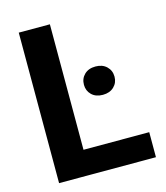

<svg xmlns="http://www.w3.org/2000/svg" viewBox="-107 -794 757 876"><g transform="rotate(-15 271.0 -355.5)"><path d="M521 -118.2V0H164.1V-118.2ZM210.5 -710.9V0H63.5V-710.9ZM289.1 -403.8Q289.1 -433.1 308.6 -452.1Q328.1 -471.2 361.3 -471.2Q394 -471.2 413.8 -452.1Q433.6 -433.1 433.6 -403.8Q433.6 -375.5 413.8 -356.4Q394 -337.4 361.3 -337.4Q328.1 -337.4 308.6 -356.4Q289.1 -375.5 289.1 -403.8Z"/></g></svg>

Font: RobotoDEMO
Style: Regular
Weight: 400
Designer: Christian Robertson
Foundry: Google
Version: Version 2.136